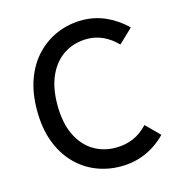

<svg xmlns="http://www.w3.org/2000/svg" viewBox="-105 -796 855 901"><g transform="rotate(-15 322.0 -345.0)"><path d="M60 -345Q60 -431 84.5 -497Q109 -563 152.5 -608Q196 -653 252.5 -676.5Q309 -700 373 -700Q433 -700 487 -676Q541 -652 586 -608L518 -543Q487 -575 450.5 -592Q414 -609 373 -609Q312 -609 263.5 -579Q215 -549 187 -490Q159 -431 159 -345Q159 -259 187 -200Q215 -141 263.5 -111Q312 -81 373 -81Q420 -81 459 -98Q498 -115 529 -149L594 -84Q549 -38 493.5 -14Q438 10 373 10Q309 10 252.5 -13Q196 -36 152.5 -81.5Q109 -127 84.5 -193Q60 -259 60 -345Z"/></g></svg>

Font: Radio Canada
Style: Regular
Weight: 400
Designer: Charles Daoud, Etienne Aubert Bonn, Alexandre Saumier Demers, Jacques Le Bailly
Foundry: Radio-Canada
Version: Version 2.104;gftools[0.9.28.dev5+ged2979d]